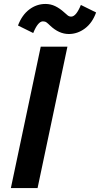

<svg xmlns="http://www.w3.org/2000/svg" viewBox="-20 -951 506 971"><path d="M35 0 186 -715H321L170 0ZM210 -931Q236 -931 259 -920Q282 -909 304 -889Q315 -879 322.5 -873Q330 -867 340 -867Q365 -867 389 -926L466 -888Q447 -835 409.5 -807Q372 -779 328 -779Q278 -779 233 -822Q223 -832 215.5 -837.5Q208 -843 197 -843Q172 -843 148 -784L71 -822Q91 -875 128 -903Q165 -931 210 -931Z"/></svg>

Font: Wix Madefor Text
Style: Bold Italic
Weight: 700
Italic angle: -12°
Designer: Dalton Maag Ltd
Foundry: Dalton Maag Ltd
Version: Version 3.100